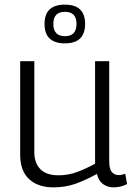

<svg xmlns="http://www.w3.org/2000/svg" viewBox="-20 -798 573 828"><path d="M210 10Q144 10 105.5 -25.5Q67 -61 67 -131V-534H128V-142Q128 -95 154 -68.5Q180 -42 232 -42Q274 -42 312 -56Q350 -70 390 -92V-534H451V-103Q451 -69 462.5 -56Q474 -43 491 -43Q506 -43 520 -49L528 -4Q500 10 470 10Q444 10 424.5 -4Q405 -18 398 -48Q351 -22 307 -6Q263 10 210 10ZM260 -611Q172 -611 172 -695Q172 -778 260 -778Q347 -778 347 -695Q347 -611 260 -611ZM260 -642Q310 -642 310 -695Q310 -747 260 -747Q210 -747 210 -695Q210 -642 260 -642Z"/></svg>

Font: Georama Light
Style: Regular
Weight: 300
Designer: Jean-Baptiste Levee
Foundry: Production Type
Version: Version 1.000